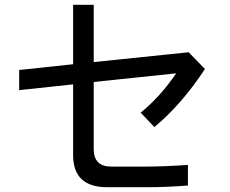

<svg xmlns="http://www.w3.org/2000/svg" viewBox="-20 -707 960 801"><path d="M764 67Q673 74 595 74H427Q285 74 285 -60V-355L60 -331V-415L285 -439V-687H371V-448L767 -489L835 -419Q736 -269 624 -177L567 -237Q649 -304 715 -401L371 -365V-85Q371 -12 444 -12H584Q664 -12 764 -19Z"/></svg>

Font: LINE Seed Sans KR Regular
Style: Regular
Weight: 400
Designer: LINE VX Design & Sandoll Inc & Dalton Maag Ltd
Foundry: Sandoll Inc.
Version: Version 1.000